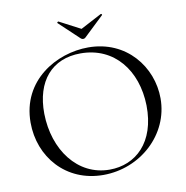

<svg xmlns="http://www.w3.org/2000/svg" viewBox="-87 -875 940 970"><g transform="rotate(-10 383.0 -389.5)"><path d="M373 -687C379 -681 390 -681 396 -687L498 -784C502 -787 496 -793 493 -791L385 -734L276 -791C274 -792 267 -786 270 -784ZM366 12C556 12 717 -133 717 -319C717 -480 598 -636 401 -636C239 -636 49 -529 49 -312C49 -136 174 12 366 12ZM402 -9C237 -9 128 -159 125 -344C123 -512 211 -613 358 -613C531 -613 637 -477 641 -296C644 -106 535 -9 402 -9Z"/></g></svg>

Font: Cormorant SC
Style: Regular
Weight: 400
Designer: Christian Thalmann (Catharsis Fonts)
Version: Version 1.000;PS 001.000;hotconv 1.0.70;makeotf.lib2.5.58329